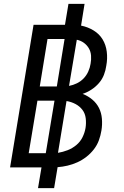

<svg xmlns="http://www.w3.org/2000/svg" viewBox="-20 -863 640 990"><path d="M176 107 194 0H32L153 -735H315L333 -843H416L398 -731Q433 -724 462.5 -706Q492 -688 509 -660Q526 -632 530.5 -596.5Q535 -561 528 -524Q525 -501 516 -477.5Q507 -454 490 -434.5Q473 -415 451.5 -401Q430 -387 406 -379Q434 -368 456 -349.5Q478 -331 490.5 -306Q503 -281 505.5 -250.5Q508 -220 503 -190Q499 -165 490 -140Q481 -115 464 -93Q447 -71 425 -54Q403 -37 378.5 -26Q354 -15 328.5 -9Q303 -3 277 -1L259 107ZM273 -417 313 -662H225L185 -417ZM336 -420Q357 -424 376.5 -433.5Q396 -443 411 -458.5Q426 -474 435 -494Q444 -514 447 -534Q451 -555 449.5 -576Q448 -597 438 -614Q428 -631 412 -642.5Q396 -654 376 -658ZM128 -73H216L261 -344H173ZM279 -75Q304 -79 328.5 -88.5Q353 -98 373.5 -115Q394 -132 405.5 -155.5Q417 -179 421 -203Q425 -228 422 -253Q419 -278 405 -296.5Q391 -315 369.5 -326.5Q348 -338 323 -342Z"/></svg>

Font: Iosevka Extended Oblique
Style: Regular
Weight: 400
Width: 7
Italic angle: -9°
Monospace: yes
Designer: Belleve Invis
Foundry: Belleve Invis
Version: Version 32.0.1; ttfautohint (v1.8.4)